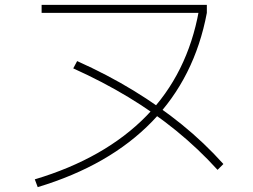

<svg xmlns="http://www.w3.org/2000/svg" viewBox="-20 -745 1040 789"><path d="M123 -8Q267 -51 382 -116.5Q497 -182 581.5 -268.5Q666 -355 720 -463.5Q774 -572 797 -700L810 -692H151V-725H830V-692Q780 -426 605 -245.5Q430 -65 135 24ZM874 -47Q795 -134 704 -208Q613 -282 508 -345.5Q403 -409 281 -464L297 -494Q422 -438 528.5 -373Q635 -308 727 -233.5Q819 -159 898 -71Z"/></svg>

Font: M PLUS 1 Thin ExtraLight
Style: Regular
Weight: 250
Version: Version 1.001